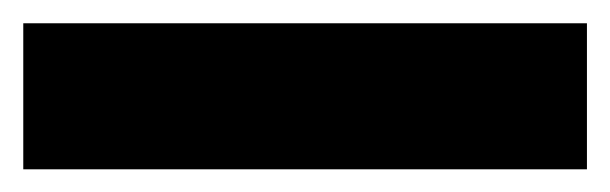

<svg xmlns="http://www.w3.org/2000/svg" viewBox="-20 -20 524 165"><path d="M484.4 0V125.5H0V0Z"/></svg>

Font: Inter 18pt ExtraBold
Style: Regular
Weight: 800
Designer: Rasmus Andersson
Foundry: rsms
Version: Version 4.001;git-66647c0bb